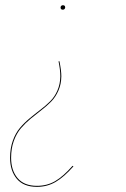

<svg xmlns="http://www.w3.org/2000/svg" viewBox="-20 -521 483 735"><path d="M220.7 -501Q229.5 -501 229.5 -492.7Q229.5 -489.3 227.1 -486.6Q224.6 -483.9 220.7 -483.9Q211.9 -483.9 211.9 -492.2Q211.9 -496.1 214.4 -498.5Q216.8 -501 220.7 -501ZM121.6 194.3Q70.3 194.3 44.4 163.6Q18.6 132.8 18.6 83Q18.6 46.9 29.1 17.6Q39.6 -11.7 56.4 -31.5Q73.2 -51.3 93.5 -68.1Q113.8 -85 134.3 -100.6Q154.8 -116.2 171.9 -133.1Q189 -149.9 199.7 -174.3Q210.4 -198.7 210.9 -228.5Q210.9 -253.9 204.1 -286.1L207.5 -286.6Q214.8 -251 214.8 -229Q214.4 -198.7 203.6 -174.1Q192.9 -149.4 175.8 -132.1Q158.7 -114.7 138.2 -99.1Q117.7 -83.5 97.4 -66.7Q77.1 -49.8 60.3 -30.3Q43.5 -10.7 33 18.1Q22.5 46.9 22.5 83Q22.5 131.3 47.4 160.9Q72.3 190.4 121.6 190.4Q160.2 190.4 191.2 172.4Q222.2 154.3 257.8 113.8L261.2 115.7Q225.1 156.7 192.9 175.5Q160.6 194.3 121.6 194.3Z"/></svg>

Font: Fira Sans Compressed Four
Style: Italic
Weight: 100
Width: 3
Italic angle: -8°
Designer: Carrois Corporate & Edenspiekermann AG
Foundry: Carrois Corporate GbR & Edenspiekermann AG
Version: Version 4.203;PS 004.203;hotconv 1.0.88;makeotf.lib2.5.64775